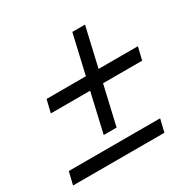

<svg xmlns="http://www.w3.org/2000/svg" viewBox="-154 -688 802 812"><g transform="rotate(-30 246.5 -282.0)"><path d="M-22 0 -7 -62H439L424 0ZM197 -120 241 -311H49L64 -373H256L300 -564H362L318 -373H510L495 -311H304L260 -120Z"/></g></svg>

Font: Platypi
Style: Bold Italic
Weight: 700
Italic angle: -13°
Designer: David Sargent
Foundry: Bolt Cutter Type
Version: Version 1.200; ttfautohint (v1.8.4.7-5d5b)